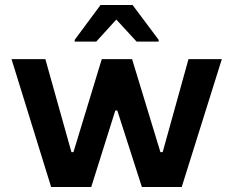

<svg xmlns="http://www.w3.org/2000/svg" viewBox="-20 -746 931 766"><path d="M184 0 26 -510H161L265 -139H273L386 -510H507L620 -139H629L732 -510H865L705 0H546L448 -305H440L344 0ZM278 -580V-587L381 -726H509L613 -587V-580H525L444 -668L364 -580Z"/></svg>

Font: Saira SemiExpanded SemiBold
Style: Regular
Weight: 600
Width: 6
Designer: Hector Gatti with collaboration of the Omnibus-Type team
Foundry: Omnibus-Type
Version: Version 1.101